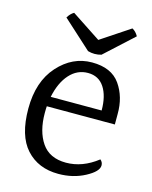

<svg xmlns="http://www.w3.org/2000/svg" viewBox="-109 -769 679 856"><g transform="rotate(15 230.5 -341.0)"><path d="M430 -263H116Q115 -253 115 -232Q115 -147 151 -94.5Q187 -42 263 -42Q339 -42 408 -96Q420 -86 420 -71Q420 -43 365.5 -14Q311 15 243 15Q150 15 94.5 -46Q39 -107 39 -232Q39 -357 105 -430.5Q171 -504 261 -504Q351 -504 391 -447Q431 -390 430 -311ZM357 -308Q357 -375 331 -414.5Q305 -454 255.5 -454Q206 -454 171 -415Q136 -376 122 -308ZM423 -668 292 -548Q261 -539 230 -548L98 -668Q110 -688 126 -697L261 -608L395 -697Q412 -688 423 -668Z"/></g></svg>

Font: Karma
Style: Regular
Weight: 400
Designer: Joana Correia
Foundry: Indian Type Foundry
Version: Version 1.202;PS 1.0;hotconv 1.0.78;makeotf.lib2.5.61930; tt